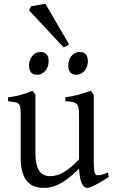

<svg xmlns="http://www.w3.org/2000/svg" viewBox="-20 -921 570 956"><path d="M522 -40Q503.9 -28.3 487.3 -18.3Q470.7 -8.3 456.5 -1Q442.4 6.3 431.6 10.5Q420.9 14.6 415 14.6Q397.9 14.6 387.2 -8.1Q376.5 -30.8 373.5 -81.1Q343.3 -50.8 318.1 -32Q293 -13.2 271.7 -2.9Q250.5 7.3 232.7 11Q214.8 14.6 199.2 14.6Q176.3 14.6 155.3 8.3Q134.3 2 118.2 -14.9Q102.1 -31.7 92.5 -61Q83 -90.3 83 -136.2V-347.2Q83 -370.6 81.5 -383.5Q80.1 -396.5 74 -403.1Q67.9 -409.7 55.2 -412.1Q42.5 -414.6 20 -417V-436.5Q37.6 -438.5 53 -441.4Q68.4 -444.3 82.8 -448.2Q97.2 -452.1 111.8 -457.3Q126.5 -462.4 142.6 -468.8L156.2 -449.7V-163.1Q156.2 -128.9 161.4 -106Q166.5 -83 176 -69.3Q185.5 -55.7 199.5 -49.8Q213.4 -43.9 231 -43.9Q246.6 -43.9 262.9 -48.6Q279.3 -53.2 296.6 -63.2Q314 -73.2 333 -89.1Q352.1 -105 373.5 -127.9V-347.2Q373.5 -369.1 371.3 -382.3Q369.1 -395.5 361.8 -402.8Q354.5 -410.2 341.1 -413.1Q327.6 -416 305.2 -417V-436.5Q340.3 -440.9 372.6 -450.2Q404.8 -459.5 432.1 -468.8L446.8 -449.7V-124Q446.8 -93.8 449 -74.7Q451.2 -55.7 458 -50.8Q463.9 -46.9 478 -49.1Q492.2 -51.3 517.1 -62ZM417.5 -615.7Q417.5 -602.1 413.1 -589.8Q408.7 -577.6 401.1 -568.6Q393.6 -559.6 383.3 -554.2Q373 -548.8 360.8 -548.8Q338.9 -548.8 329.3 -561Q319.8 -573.2 319.8 -595.7Q319.8 -609.4 324.2 -621.6Q328.6 -633.8 336.4 -642.8Q344.2 -651.9 354.2 -657Q364.3 -662.1 376 -662.1Q417.5 -662.1 417.5 -615.7ZM222.2 -615.7Q222.2 -602.1 217.8 -589.8Q213.4 -577.6 205.8 -568.6Q198.2 -559.6 188 -554.2Q177.7 -548.8 165.5 -548.8Q143.6 -548.8 134 -561Q124.5 -573.2 124.5 -595.7Q124.5 -609.4 128.9 -621.6Q133.3 -633.8 141.1 -642.8Q148.9 -651.9 158.9 -657Q168.9 -662.1 180.7 -662.1Q222.2 -662.1 222.2 -615.7ZM323.7 -700.7Q319.3 -696.8 312 -692.4Q304.7 -688 296.4 -685.5L124.5 -869.6L135.3 -889.6Q140.1 -890.6 149.7 -892.3Q159.2 -894 169.7 -896Q180.2 -897.9 190.4 -899.4Q200.7 -900.9 206.5 -901.4Z"/></svg>

Font: Akkhara
Style: Regular
Weight: 400
Designer: J. Victor Gaultney
Version: Version 1.00 June 13, 2006, initial release